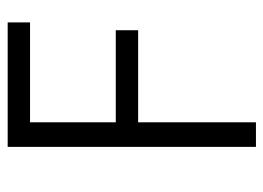

<svg xmlns="http://www.w3.org/2000/svg" viewBox="-114 -576 690 503"><g transform="rotate(-90 231.5 -325.0)"><path d="M162.1 -367.2H403.3V-308.6H162.1V0H97.7V-650.4H162.1H423.8V-591.8H162.1Z"/></g></svg>

Font: Lohit Devanagari
Style: Regular
Weight: 400
Version: 2.95.4